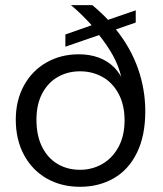

<svg xmlns="http://www.w3.org/2000/svg" viewBox="-20 -720 636 748"><path d="M41.5 -253.8Q41.5 -329 73.4 -387Q105.3 -445 161.2 -476.7Q217 -508.5 287.3 -508.5Q329.1 -508.5 363.8 -495.9Q398.5 -483.4 424.8 -457.5Q443.6 -437.2 452.6 -419.9Q442.1 -463.3 421.1 -501.8Q400.2 -540.3 366.1 -583.4L234.7 -538.1V-585.7L337.1 -621.6Q295.7 -667.7 256.4 -700H339.6Q373.9 -671.5 400.9 -642.7L508.8 -679.8V-632.2L431.6 -605.4Q488.9 -534.3 517.5 -453.1Q546 -371.8 546 -286.5Q546 -191.2 513.5 -125Q481 -58.7 423.3 -25.5Q365.5 7.7 291.8 7.7Q218.3 7.7 161.6 -24.9Q105 -57.5 73.3 -116.8Q41.5 -176 41.5 -253.8ZM465.3 -251Q465.3 -311.8 441.7 -355.2Q418.2 -398.7 378.9 -420.4Q339.6 -442.2 291.8 -442.2Q244.2 -442.2 205.6 -420.4Q167.1 -398.7 144.6 -356.1Q122 -313.6 122 -253.8Q122 -191.5 144.1 -147.5Q166.1 -103.6 204.5 -81.1Q242.9 -58.5 291.8 -58.5Q339.1 -58.5 378.4 -81.1Q417.7 -103.6 441.5 -147.1Q465.3 -190.7 465.3 -251Z"/></svg>

Font: AF Albert Sans Medium
Style: Regular
Weight: 500
Designer: Andreas Rasmussen
Foundry: a.Foundry
Version: Version 1.300;Glyphs 3.2 (3231)